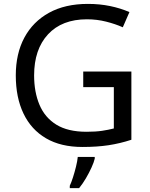

<svg xmlns="http://www.w3.org/2000/svg" viewBox="-20 -744 768 985"><path d="M407 -377H654V-27Q596 -8 537 1Q478 10 403 10Q292 10 216 -34.5Q140 -79 100.5 -161.5Q61 -244 61 -357Q61 -469 105 -551Q149 -633 231.5 -678.5Q314 -724 431 -724Q491 -724 544.5 -713Q598 -702 644 -682L610 -604Q572 -621 524.5 -633Q477 -645 426 -645Q298 -645 226.5 -568Q155 -491 155 -357Q155 -272 182.5 -206.5Q210 -141 269 -104.5Q328 -68 424 -68Q471 -68 504 -73Q537 -78 564 -85V-297H407ZM466 70Q462 88 449.5 115.5Q437 143 420.5 171Q404 199 386 221H338V209Q346 192 354.5 165.5Q363 139 370 110.5Q377 82 379 61H466Z"/></svg>

Font: Noto Sans Tagalog
Style: Regular
Weight: 400
Designer: Monotype Design Team
Foundry: Monotype Imaging Inc.
Version: Version 2.001; ttfautohint (v1.8.4.7-5d5b)